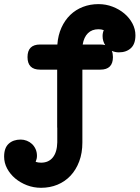

<svg xmlns="http://www.w3.org/2000/svg" viewBox="-39 -667 678 933"><path d="M239.3 -46.9 238.8 -47.4V-328.6H155.8Q94.7 -328.6 94.7 -389.6Q94.7 -450.7 155.8 -450.7H239.7Q243.2 -496.6 259.8 -533Q276.4 -569.3 302.7 -594.7Q329.1 -620.1 364 -633.5Q398.9 -647 439.5 -647Q475.6 -647 508.1 -634.5Q540.5 -622.1 565.2 -601.3Q589.8 -580.6 604.5 -553Q619.1 -525.4 619.1 -495.6Q619.1 -453.1 596.9 -432.9Q574.7 -412.6 538.6 -412.6Q520.5 -412.6 504.4 -419.9Q509.8 -406.7 509.8 -389.6Q509.8 -328.6 448.7 -328.6H361.3V25.4Q361.3 76.7 345.9 117.4Q330.6 158.2 303.7 186.8Q276.9 215.3 240.2 230.5Q203.6 245.6 160.6 245.6Q124.5 245.6 92 233.2Q59.6 220.7 34.9 200Q10.3 179.2 -4.4 151.9Q-19 124.5 -19 94.2Q-19 51.8 3.2 31.5Q25.4 11.2 61.5 11.2Q76.7 11.2 91.1 16.8Q105.5 22.5 116.5 32.7Q127.4 43 134 57.6Q140.6 72.3 140.6 90.3Q140.6 104.5 134.3 119.6Q147 123.5 160.6 123.5Q197.3 123.5 217.8 97.9Q238.3 72.3 239.3 24.9ZM448.7 -450.7Q461.9 -450.7 472.2 -447.8Q466.3 -456.5 462.9 -467.8Q459.5 -479 459.5 -491.7Q459.5 -507.3 465.3 -520.5Q453.6 -524.9 439.5 -524.9Q407.7 -524.9 388.2 -505.6Q368.7 -486.3 362.8 -450.7Z"/></svg>

Font: Erica Type
Style: Bold
Weight: 700
Designer: Peter Wiegel
Foundry: Peter Wiegel
Version: Version 1.000 2010 initial release